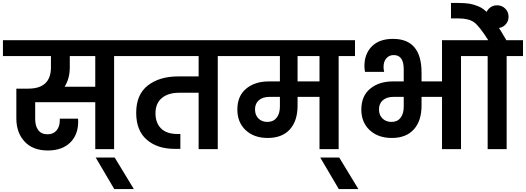

<svg xmlns="http://www.w3.org/2000/svg" viewBox="-41 -1013 3572 1304"><path d="M433 -556Q433 -480 398 -424H606V-632H433ZM-21 -632V-740H846V-632H734V0H606V-319H198V-203Q198 -157 219 -129Q240 -101 282 -101Q321 -101 343 -127Q365 -153 365 -194V-207H489Q490 -199 490 -188Q490 -97 435 -44Q380 9 284 9Q182 9 126 -51.5Q70 -112 70 -209V-411H151Q305 -411 305 -556V-632Z M735 271 609 57H738L868 271Z M804 -632V-740H1548V-632H1438V0H1308V-383H1175Q1101 -383 1058 -347Q1015 -311 1015 -244Q1015 -178 1053 -140.5Q1091 -103 1164 -103H1184V-2H1144Q1028 -2 956 -64Q884 -126 884 -247Q884 -371 963 -432.5Q1042 -494 1169 -494H1308V-632Z M1775 -185Q1815 -185 1837.5 -213Q1860 -241 1860 -289V-355H1788Q1744 -355 1717.5 -332.5Q1691 -310 1691 -270Q1691 -231 1714.5 -208Q1738 -185 1775 -185ZM2129 -460V-632H1980V-460ZM1507 -632V-740H2370V-632H2259V0H2129V-355H1980V-296Q1980 -192 1927.5 -134Q1875 -76 1777 -76Q1684 -76 1627.5 -129Q1571 -182 1571 -269Q1571 -361 1630.5 -410.5Q1690 -460 1784 -460H1860V-632Z M2260 271 2134 57H2263L2393 271Z M2618 -185Q2658 -185 2679.5 -213Q2701 -241 2701 -289V-355H2630Q2586 -355 2559.5 -332.5Q2533 -310 2533 -270Q2533 -231 2557 -208Q2581 -185 2618 -185ZM2620 -76Q2527 -76 2470 -129Q2413 -182 2413 -269Q2413 -361 2473 -410.5Q2533 -460 2627 -460H2701V-543Q2701 -639 2633 -639Q2602 -639 2583 -617Q2564 -595 2564 -559Q2564 -541 2568 -525H2438Q2434 -547 2434 -564Q2434 -647 2484.5 -698Q2535 -749 2628 -749Q2822 -749 2822 -520V-460H2961V-740H3202V-632H3090V0H2961V-355H2822V-296Q2822 -192 2769.5 -134Q2717 -76 2620 -76Z M3400 0H3271V-632H3160V-740H3275Q3213 -838 3177 -863Q3141 -888 3071 -888H3022V-993H3068Q3117 -993 3147 -988Q3177 -983 3209 -969.5Q3241 -956 3268.5 -927.5Q3296 -899 3327 -854.5Q3358 -810 3398 -740H3511V-632H3400Z M3257 -899Q3257 -932 3279.5 -954.5Q3302 -977 3335 -977Q3368 -977 3390.5 -954.5Q3413 -932 3413 -899Q3413 -867 3390.5 -844.5Q3368 -822 3335 -822Q3302 -822 3279.5 -844.5Q3257 -867 3257 -899Z"/></svg>

Font: SVN-Poppins SemiBold
Style: Regular
Weight: 600
Designer: Ninad Kale (Devanagari), Jonny Pinhorn (Latin)
Foundry: Indian Type Foundry
Version: Version 3.002 2017